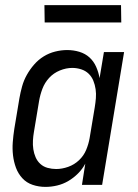

<svg xmlns="http://www.w3.org/2000/svg" viewBox="-20 -724 540 752"><path d="M158 8Q132 8 108 0Q84 -8 67.5 -26Q51 -44 42.5 -67Q34 -90 31 -115.5Q28 -141 30 -167Q32 -193 36 -219L56 -339Q60 -362 66.5 -385.5Q73 -409 85 -430.5Q97 -452 113.5 -471Q130 -490 151 -503Q172 -516 196 -522Q220 -528 243 -528Q268 -528 291 -521Q314 -514 330.5 -499Q347 -484 356.5 -462.5Q366 -441 370 -418L387 -520H466L380 0H301L314 -83Q303 -62 285.5 -44.5Q268 -27 247.5 -15Q227 -3 204 2.5Q181 8 158 8ZM200 -62Q223 -62 247 -70.5Q271 -79 289.5 -96.5Q308 -114 317.5 -137Q327 -160 331 -183L351 -303Q354 -321 355.5 -339Q357 -357 354.5 -374.5Q352 -392 345.5 -408Q339 -424 327 -435.5Q315 -447 298 -452.5Q281 -458 263 -458Q239 -458 214.5 -448Q190 -438 172.5 -419Q155 -400 146 -376Q137 -352 133 -328L113 -208Q110 -191 109 -173.5Q108 -156 110.5 -139.5Q113 -123 119.5 -108Q126 -93 138 -82Q150 -71 166.5 -66.5Q183 -62 200 -62ZM155 -636 154 -704H454L455 -636Z"/></svg>

Font: Iosevka Algr
Style: Italic
Weight: 400
Italic angle: -9°
Monospace: yes
Designer: Belleve Invis
Foundry: Belleve Invis
Version: Version 26.0.2; ttfautohint (v1.8.3)